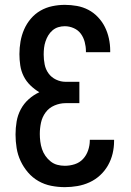

<svg xmlns="http://www.w3.org/2000/svg" viewBox="-20 -763 540 791"><path d="M247 8Q219 8 191 2.5Q163 -3 138.5 -17Q114 -31 95.5 -52.5Q77 -74 65 -99.5Q53 -125 48.5 -153Q44 -181 44 -209Q44 -236 48.5 -262.5Q53 -289 65.5 -312.5Q78 -336 98 -354Q118 -372 142 -383Q122 -395 105 -411.5Q88 -428 77.5 -449Q67 -470 63.5 -493.5Q60 -517 60 -540Q60 -566 64.5 -592Q69 -618 79.5 -642Q90 -666 107 -686Q124 -706 146.5 -719Q169 -732 195 -737.5Q221 -743 247 -743Q272 -743 297 -738.5Q322 -734 344 -722.5Q366 -711 383.5 -692.5Q401 -674 412 -652Q423 -630 428.5 -605Q434 -580 434 -555V-548H334V-552Q334 -571 329 -590Q324 -609 313 -624Q302 -639 284 -647Q266 -655 247 -655Q233 -655 220 -651Q207 -647 196.5 -638Q186 -629 179 -617.5Q172 -606 167.5 -592.5Q163 -579 161.5 -565.5Q160 -552 160 -538Q160 -518 164 -497.5Q168 -477 180 -460.5Q192 -444 211 -435Q230 -426 250 -426H307V-338H250Q227 -338 204.5 -328.5Q182 -319 168 -300Q154 -281 149 -258Q144 -235 144 -211Q144 -196 146 -180Q148 -164 153 -149Q158 -134 167 -121Q176 -108 188.5 -98Q201 -88 216 -84Q231 -80 247 -80Q268 -80 288 -86.5Q308 -93 322 -108Q336 -123 343 -143.5Q350 -164 350 -184V-187H450V-182Q450 -156 444 -130.5Q438 -105 425 -82Q412 -59 392.5 -41Q373 -23 349 -12Q325 -1 299 3.5Q273 8 247 8Z"/></svg>

Font: Iosevka Semibold
Style: Regular
Weight: 600
Monospace: yes
Designer: Belleve Invis
Foundry: Belleve Invis
Version: Version 33.2.3; ttfautohint (v1.8.4)